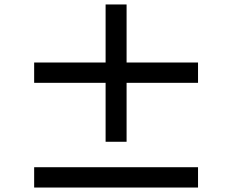

<svg xmlns="http://www.w3.org/2000/svg" viewBox="-20 -826 1040 860"><path d="M547 -191H453V-455H133V-546H453V-806H547V-546H867V-455H547ZM867 14H133V-77H867Z"/></svg>

Font: IBM Plex Sans JP Medium
Style: Regular
Weight: 500
Designer: Mike Abbink; Paul van der Laan; Pieter van Rosmalen; Wujin Sim; Yejin Wi; Jinhee Kim; Boomi Park; Yona Kim; Kichan Ma
Foundry: Sandoll Inc.
Version: Version 1.001